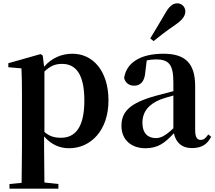

<svg xmlns="http://www.w3.org/2000/svg" viewBox="-20 -875 1292 1154"><path d="M395 16C527 16 632 -93 632 -271C632 -449 538 -552 416 -552C352 -552 292 -528 245 -474L237 -541L224 -550L30 -495V-471L109 -464C111 -415 112 -375 112 -309V14L110 224L37 231V259H331V231L247 222L245 13V-55C289 -5 340 16 395 16ZM247 -445C286 -483 318 -491 353 -491C436 -491 487 -429 487 -270C487 -104 428 -47 347 -47C308 -47 278 -55 247 -82Z M883 -644 903 -628C939 -657 974 -685 1034 -726C1075 -754 1094 -779 1094 -806C1094 -836 1070 -855 1046 -855C1018 -855 997 -837 973 -795C934 -727 908 -686 883 -644ZM1133 15C1189 15 1225 -5 1249 -53L1232 -67C1214 -41 1202 -34 1187 -34C1165 -34 1153 -48 1153 -95V-356C1153 -494 1095 -552 962 -552C821 -552 739 -496 726 -406C734 -376 756 -360 787 -360C821 -360 849 -382 853 -439L862 -512C882 -516 899 -518 917 -518C994 -518 1022 -488 1022 -381V-327L912 -298C760 -255 710 -204 710 -118C710 -34 770 16 854 16C930 16 971 -16 1025 -74C1038 -18 1072 15 1133 15ZM1022 -104C973 -57 944 -45 917 -45C868 -45 836 -75 836 -136C836 -203 873 -248 944 -277C964 -284 992 -293 1022 -301Z"/></svg>

Font: Source Han Serif CN
Style: Bold
Weight: 700
Designer: Ryoko NISHIZUKA 西塚涼子 (kana & ideographs); Frank Grießhammer (Latin, Greek & Cyrillic); Wenlong ZHANG 张文龙 (bopomofo); San
Foundry: Adobe
Version: Version 2.003;hotconv 1.1.1;makeotfexe 2.6.0